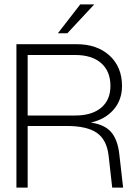

<svg xmlns="http://www.w3.org/2000/svg" viewBox="-20 -851 615 871"><path d="M407.5 -831 285.5 -700H242.5L344 -831ZM282.5 -279.5H105.5V0H54.5V-650.5H327.5Q420.5 -650.5 477 -598.8Q533.5 -547 533.5 -461Q533.5 -397.5 495.2 -353.5Q457 -309.5 392 -295Q454.5 -286 484 -252Q513.5 -218 521 -153.5L538.5 0H489L472.5 -146.5Q464 -217 419.5 -248.2Q375 -279.5 282.5 -279.5ZM321.5 -601.5H105.5V-327H321.5Q396.5 -327 438.8 -362.2Q481 -397.5 481 -461Q481 -528 438.8 -564.8Q396.5 -601.5 321.5 -601.5Z"/></svg>

Font: Overused Grotesk Light
Style: Regular
Weight: 300
Version: Version 0.004